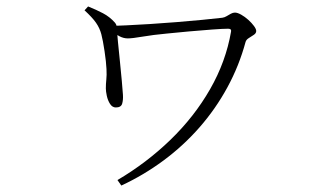

<svg xmlns="http://www.w3.org/2000/svg" viewBox="-20 -528 1040 595"><path d="M344 30Q434 -23 508 -94.5Q582 -166 631 -251.5Q680 -337 696 -430Q697 -435 694.5 -437Q692 -439 687 -439Q672 -439 637.5 -436.5Q603 -434 564.5 -430.5Q526 -427 497 -424Q454 -420 422 -414.5Q390 -409 376 -409Q363 -409 350.5 -415.5Q338 -422 324 -432V-448Q340 -448 372 -449.5Q404 -451 444.5 -453.5Q485 -456 527.5 -459.5Q570 -463 607 -466.5Q644 -470 669 -473Q676 -474 682.5 -478Q689 -482 695.5 -485.5Q702 -489 708 -489Q716 -489 727.5 -482.5Q739 -476 749.5 -466.5Q760 -457 767 -447.5Q774 -438 774 -432Q774 -425 766.5 -420Q759 -415 751 -410Q743 -405 741 -398Q721 -324 684.5 -257Q648 -190 598 -133Q548 -76 486.5 -30.5Q425 15 356 47ZM339 -195Q328 -195 321 -206Q314 -217 311 -231Q308 -245 308 -254Q308 -268 309.5 -281.5Q311 -295 310 -314Q309 -336 304 -369.5Q299 -403 294 -422Q289 -441 277.5 -457.5Q266 -474 242 -496L253 -508Q278 -498 299 -487Q320 -476 336 -458Q341 -452 341.5 -446Q342 -440 343 -433Q343 -425 345.5 -398.5Q348 -372 351.5 -339Q355 -306 357.5 -277Q360 -248 361 -234Q362 -218 358.5 -206.5Q355 -195 339 -195Z"/></svg>

Font: Noto Serif KR ExtraLight
Style: Regular
Weight: 200
Designer: Ryoko NISHIZUKA 西塚涼子 (kana & ideographs); Frank Grießhammer (Latin, Greek & Cyrillic); Wenlong ZHANG 张文龙 (bopomofo); San
Foundry: Adobe
Version: Version 2.002-H1;hotconv 1.1.0;makeotfexe 2.6.0